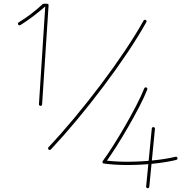

<svg xmlns="http://www.w3.org/2000/svg" viewBox="-20 -803 1024 1011"><path d="M192.9 -245.6Q196.8 -245.1 199 -247.6Q201.2 -250 201.7 -253.4L235.8 -774.4Q236.3 -778.3 233.9 -780.8Q231.4 -783.2 227.5 -783.2H210.4Q208.5 -783.2 207 -782.7Q205.6 -782.2 204.6 -781.2Q176.8 -755.4 144.3 -730.2Q111.8 -705.1 78.6 -685.5Q75.7 -683.6 74.7 -680.2Q73.7 -676.8 75.7 -673.8Q77.6 -670.9 81.1 -669.9Q84.5 -668.9 87.4 -670.9Q122.1 -692.4 155.3 -717.8Q188.5 -743.2 218.3 -769L185.1 -254.4Q184.6 -251 187 -248.5Q189.5 -246.1 192.9 -245.6ZM751 -342.3Q747.6 -343.8 744.4 -342.5Q741.2 -341.3 739.7 -337.9Q723.1 -296.4 695.3 -242.9Q667.5 -189.5 635.5 -134.3Q603.5 -79.1 573.2 -31.7Q543 15.6 521 44.9Q519 47.9 519.5 51.5Q520 55.2 523.4 57.1Q524.4 57.6 525.4 57.9Q526.4 58.1 526.9 58.1Q583 65.9 651.6 65.9Q720.2 65.9 787.8 58.8Q855.5 51.8 908.2 39.1Q911.6 38.1 913.6 35.2Q915.5 32.2 914.6 28.8Q914.1 25.4 910.9 23.4Q907.7 21.5 904.3 22.5Q855.5 34.2 791.7 41Q728 47.9 662.8 48.6Q597.7 49.3 543 43Q565.9 10.7 595.5 -35.9Q625 -82.5 655.5 -135.5Q686 -188.5 712.6 -239.5Q739.3 -290.5 755.4 -331.1Q756.8 -334.5 755.6 -337.6Q754.4 -340.8 751 -342.3ZM788.6 -133.8Q785.2 -134.3 782.5 -132.1Q779.8 -129.9 779.3 -126.5L749.5 178.7Q749 182.1 751.2 184.8Q753.4 187.5 756.8 188Q760.3 188.5 762.9 186.3Q765.6 184.1 766.1 180.7L795.9 -124.5Q796.4 -127.9 794.2 -130.6Q792 -133.3 788.6 -133.8ZM235.8 -15.6Q238.3 -13.2 241.9 -13.4Q245.6 -13.7 248 -16.1Q314 -86.4 385 -171.6Q456.1 -256.8 524.4 -347.7Q592.8 -438.5 651.1 -525.6Q709.5 -612.8 750.5 -686.5Q752.4 -689.5 751.5 -692.6Q750.5 -695.8 747.6 -697.8Q744.6 -699.7 741.2 -698.5Q737.8 -697.3 735.8 -694.3Q695.3 -621.6 637.2 -534.9Q579.1 -448.2 511 -357.9Q442.9 -267.6 372.1 -182.6Q301.3 -97.7 235.4 -27.8Q232.9 -25.4 233.2 -21.7Q233.4 -18.1 235.8 -15.6Z"/></svg>

Font: Mikhak VF
Style: Regular
Weight: 100
Designer: Amin Abedi
Version: Version 3.001